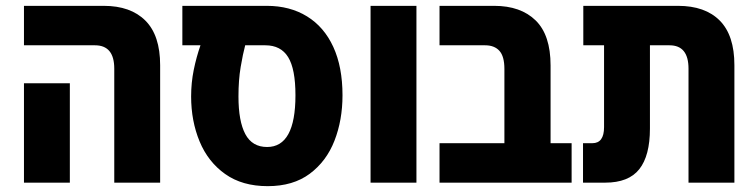

<svg xmlns="http://www.w3.org/2000/svg" viewBox="-20 -625 2579 657"><path d="M371 0V-390Q371 -470 305 -470H62V-605H335Q427 -605 477.5 -554.5Q528 -504 528 -402V0ZM62 0V-340H219V0Z M896 12Q809 12 750.5 -29.5Q692 -71 663 -141Q634 -211 634 -295Q634 -342 643 -386Q652 -430 666 -470H604V-605H893Q972 -605 1030.5 -569Q1089 -533 1120.5 -464.5Q1152 -396 1152 -299Q1152 -214 1124.5 -143.5Q1097 -73 1040 -30.5Q983 12 896 12ZM894 -122Q991 -122 991 -299Q991 -389 966 -429.5Q941 -470 888 -470H819Q811 -440 803.5 -395.5Q796 -351 796 -295Q796 -210 819.5 -166Q843 -122 894 -122Z M1248 0V-605H1405V0Z M1484 0V-135H1706V-389Q1706 -432 1689 -451Q1672 -470 1640 -470H1484V-605H1671Q1762 -605 1813 -555Q1864 -505 1864 -401V-135H1936V0Z M1975 0V-135H2007Q2047 -135 2047 -190V-470H1976V-605H2300Q2393 -605 2443 -554.5Q2493 -504 2493 -402V0H2336V-390Q2336 -470 2271 -470H2204V-185Q2204 -92 2167.5 -46Q2131 0 2051 0Z"/></svg>

Font: Noto Sans Hebrew Condensed ExtraBold
Style: Regular
Weight: 800
Width: 3
Designer: Monotype Design Team
Foundry: Monotype Imaging Inc.
Version: Version 2.004; ttfautohint (v1.8.4.7-5d5b)